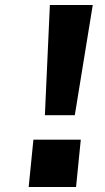

<svg xmlns="http://www.w3.org/2000/svg" viewBox="-20 -750 420 770"><path d="M95 0 114 -190H304L285 0ZM160 -288 180 -730H352L280 -288Z"/></svg>

Font: Quantico
Style: Bold Italic
Weight: 700
Italic angle: -12°
Designer: Matt Desmond
Foundry: MADtype
Version: Version 2.002